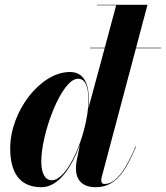

<svg xmlns="http://www.w3.org/2000/svg" viewBox="-20 -770 692 800"><path d="M350.5 -350C350.5 -414.5 334 -470 271 -470C148 -470 22.5 -305.5 22.5 -152.5C22.5 -52.5 60.5 10 152.5 10C225.5 10 280 -75.5 313 -167.5L299 -97.5C297 -88 296.5 -77 296.5 -67C296.5 -22 321.5 10 379 10C458.5 10 500 -49 547 -159L545 -159.5C490.5 -31.5 449.5 -3.5 415.5 -3.5C405 -3.5 402 -11 402 -18C402 -22.5 402.5 -27 404 -33L546.5 -569H651.5V-571H547L594.5 -750H384V-748H464L416.5 -571H354.5V-569H416L348.5 -319.5C350 -330.5 350.5 -341 350.5 -350ZM348.5 -351.5C348.5 -334.5 347 -315.5 344 -296L342.5 -287C323 -166.5 256 -19 196 -19C168 -19 152 -46.5 152 -98C152 -215 236.5 -442 305 -442C338 -442 348.5 -404 348.5 -351.5Z"/></svg>

Font: Bodoni* 96pt
Style: Bold Italic
Weight: 700
Italic angle: -13°
Version: Version 2.3